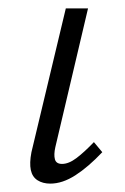

<svg xmlns="http://www.w3.org/2000/svg" viewBox="-20 -433 297 458"><path d="M100 5Q82 5 69.5 -3Q57 -11 53.5 -27.5Q50 -44 55 -70L137 -413H190L112 -82Q108 -64 111 -53Q114 -42 128 -42Q144 -42 162.5 -56Q181 -70 204 -94L224 -70Q191 -35 160 -15Q129 5 100 5Z"/></svg>

Font: Ysabeau Office Light
Style: Italic
Weight: 300
Italic angle: -12°
Designer: Christian Thalmann (Catharsis Fonts)
Version: Version 2.001;gftools[0.9.30]; featfreeze: tnum,lnum,ss02